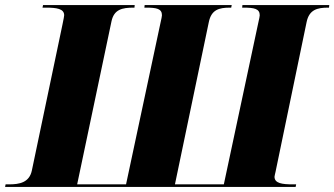

<svg xmlns="http://www.w3.org/2000/svg" viewBox="-45 -734 1313 754"><path d="M-25 0H1116L1118 -10H1105C1063 -10 1033 -14 1033 -40C1033 -44 1036 -53 1037 -59L1159 -647C1169 -696 1201 -704 1243 -704H1247L1248 -714H907L906 -704H911C953 -704 975 -700 975 -674C975 -670 973 -661 969 -643L834 -10H642L775 -647C785 -696 815 -704 858 -704H863L865 -714H523L522 -704H528C570 -704 591 -700 591 -674C591 -670 589 -661 585 -643L450 -10H258L393 -651C403 -697 435 -704 479 -704H483L484 -714H124L122 -704H135C177 -704 207 -700 207 -674C207 -670 205 -661 200 -636L80 -64C70 -17 31 -10 -9 -10H-23Z"/></svg>

Font: Noto Serif Display Black
Style: Italic
Weight: 900
Italic angle: -12°
Designer: Monotype Design Team
Foundry: Monotype Imaging Inc.
Version: Version 2.009